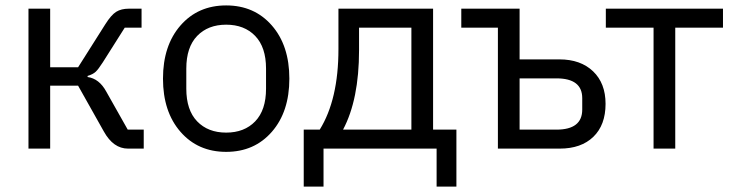

<svg xmlns="http://www.w3.org/2000/svg" viewBox="-20 -548 2706 708"><path d="M85 0V-516H165V-300H268L368 -458Q390 -493 408.5 -504.5Q427 -516 455 -516H502V-446H440L359 -318Q343 -293 333 -283.5Q323 -274 303 -268V-264Q346 -258 372 -210L451 -70H510V0H452Q398 0 363 -63L268 -232H165V0Z M982.5 -62Q918 12 814 12Q710 12 645.5 -62Q581 -136 581 -258Q581 -380 645.5 -454Q710 -528 814 -528Q918 -528 982.5 -454Q1047 -380 1047 -258Q1047 -136 982.5 -62ZM961 -221V-295Q961 -374 921 -415.5Q881 -457 814 -457Q747 -457 707 -415.5Q667 -374 667 -295V-221Q667 -142 707 -100.5Q747 -59 814 -59Q881 -59 921 -100.5Q961 -142 961 -221Z M1100 140V-70H1159Q1228 -181 1228 -367V-516H1577V-70H1663V140H1590V0H1173V140ZM1245 -70H1497V-446H1304V-363Q1304 -181 1245 -70Z M1816 0V-446H1681V-516H1896V-329H2043Q2121 -329 2167 -285Q2213 -241 2213 -165Q2213 -87 2168 -43.5Q2123 0 2044 0ZM1896 -70H2032Q2127 -70 2127 -144V-186Q2127 -259 2032 -259H1896Z M2390 0V-446H2214V-516H2646V-446H2470V0Z"/></svg>

Font: Aneliza
Style: Regular
Weight: 400
Designer: Mike Abbink, Paul van der Laan, Pieter van Rosmalen
Foundry: Bold Monday
Version: Version 3.0